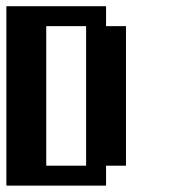

<svg xmlns="http://www.w3.org/2000/svg" viewBox="-20 -582 540 602"><path d="M0 0H312.5V-62.5H375V-500H312.5V-562.5H0ZM250 -62.5H125V-500H250Z"/></svg>

Font: Chicago Kare
Style: Regular
Weight: 400
Designer: Duane King
Version: Version 1.001;hotconv 1.0.109;makeotfexe 2.5.65596